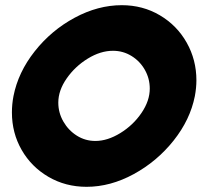

<svg xmlns="http://www.w3.org/2000/svg" viewBox="-20 -710 804 741"><path d="M26 -276Q26 -308 32 -339Q50 -431 114 -512Q178 -593 268 -641.5Q358 -690 450 -690Q531 -690 597 -651Q663 -612 700.5 -545.5Q738 -479 738 -400Q738 -371 732 -339Q714 -248 650 -167.5Q586 -87 496 -38Q406 11 314 11Q233 11 167 -27.5Q101 -66 63.5 -131.5Q26 -197 26 -276ZM348 -166Q395 -166 444.5 -196.5Q494 -227 526 -274Q558 -321 558 -368Q558 -407 539 -440.5Q520 -474 487.5 -494Q455 -514 416 -514Q368 -514 319 -484Q270 -454 237.5 -407.5Q205 -361 205 -314Q205 -275 224.5 -241Q244 -207 276.5 -186.5Q309 -166 348 -166Z"/></svg>

Font: Teachers ExtraBold
Style: Italic
Weight: 800
Designer: Alfredo Marco Pradil & Chank Diesel
Version: Version 0.009